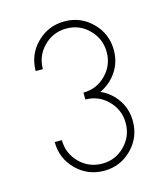

<svg xmlns="http://www.w3.org/2000/svg" viewBox="-102 -748 726 828"><g transform="rotate(-15 261.0 -333.5)"><path d="M262 0Q189 0 138 -51Q87 -102 87 -175H119Q119 -116 160.5 -74Q202 -32 262 -32Q321 -32 362.5 -74Q404 -116 404 -175Q404 -234 362.5 -276Q321 -318 262 -318V-349Q321 -349 362.5 -391Q404 -433 404 -492Q404 -551 362.5 -593Q321 -635 262 -635Q202 -635 160.5 -593Q119 -551 119 -492H87Q87 -565 138 -616Q189 -667 262 -667Q334 -667 385 -616Q436 -565 436 -492Q436 -439 408 -397Q380 -355 333 -333Q380 -312 408 -270Q436 -228 436 -175Q436 -102 385 -51Q334 0 262 0Z"/></g></svg>

Font: Zector
Style: Regular
Weight: 400
Designer: GGBot
Version: 0.72